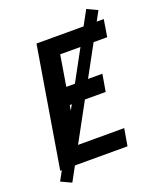

<svg xmlns="http://www.w3.org/2000/svg" viewBox="-164 -921 904 1105"><g transform="rotate(-20 288.0 -368.0)"><path d="M42 0H454L472 -105H184L223 -337H443L461 -442H240L271 -630H559L576 -735H164ZM84 88 565 -794 501 -824 20 58Z"/></g></svg>

Font: Iosevka Sparkle Oblique
Style: Bold
Weight: 700
Italic angle: -9°
Designer: Belleve Invis
Foundry: Belleve Invis
Version: Version 4.5.0; ttfautohint (v1.8.3)